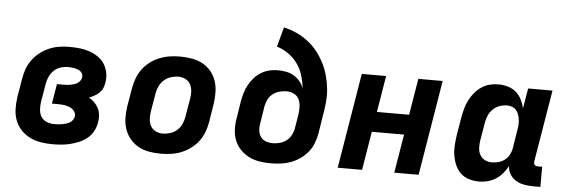

<svg xmlns="http://www.w3.org/2000/svg" viewBox="-48 -886 3097 1045"><g transform="rotate(5 1500.0 -363.5)"><path d="M264 8Q231 8 199 2.5Q167 -3 139.5 -17Q112 -31 91 -54Q70 -77 59.5 -106Q49 -135 48.5 -168Q48 -201 53 -234L70 -334Q74 -361 84 -388Q94 -415 111.5 -438.5Q129 -462 153 -480Q177 -498 203.5 -509Q230 -520 257.5 -524Q285 -528 312 -528Q340 -528 367.5 -525Q395 -522 420 -513.5Q445 -505 467 -490.5Q489 -476 503 -454.5Q517 -433 522.5 -406.5Q528 -380 523 -352Q521 -337 515 -322Q509 -307 497 -295.5Q485 -284 470.5 -276Q456 -268 441 -262Q458 -253 471.5 -239.5Q485 -226 493.5 -209Q502 -192 504 -171.5Q506 -151 502 -131Q498 -107 486 -84Q474 -61 453.5 -44.5Q433 -28 409.5 -18Q386 -8 361.5 -2Q337 4 312.5 6Q288 8 264 8ZM265 -102Q275 -102 285.5 -102.5Q296 -103 306 -105Q316 -107 326.5 -109.5Q337 -112 347 -117.5Q357 -123 364 -132Q371 -141 373 -151Q376 -168 366.5 -181Q357 -194 342.5 -200.5Q328 -207 312 -209.5Q296 -212 279 -212H243L261 -320H297Q306 -320 315.5 -320.5Q325 -321 335 -323Q345 -325 354.5 -328Q364 -331 372 -336Q380 -341 386.5 -349.5Q393 -358 394 -367Q397 -382 389 -393Q381 -404 368 -409Q355 -414 341 -416Q327 -418 313 -418Q293 -418 272.5 -411.5Q252 -405 236.5 -390Q221 -375 212 -355.5Q203 -336 200 -316L183 -216Q180 -195 181.5 -173.5Q183 -152 193.5 -135Q204 -118 223.5 -110Q243 -102 265 -102Z M857 8Q824 8 792.5 2.5Q761 -3 734.5 -17.5Q708 -32 688.5 -55.5Q669 -79 659 -108Q649 -137 648.5 -169.5Q648 -202 653 -234L670 -334Q675 -362 685 -389Q695 -416 712.5 -439.5Q730 -463 754.5 -481Q779 -499 806 -509.5Q833 -520 861 -524Q889 -528 916 -528Q949 -528 980.5 -522.5Q1012 -517 1039 -502.5Q1066 -488 1085.5 -464.5Q1105 -441 1114.5 -412Q1124 -383 1124.5 -350.5Q1125 -318 1120 -286L1104 -186Q1099 -158 1089 -131Q1079 -104 1061 -80.5Q1043 -57 1018.5 -39Q994 -21 967.5 -10.5Q941 0 912.5 4Q884 8 857 8ZM857 -102Q878 -102 898.5 -108.5Q919 -115 935.5 -129.5Q952 -144 961 -164Q970 -184 973 -204L990 -304Q994 -325 992.5 -345.5Q991 -366 982 -383Q973 -400 955 -409Q937 -418 917 -418Q896 -418 875.5 -411.5Q855 -405 838.5 -390.5Q822 -376 812.5 -356Q803 -336 800 -316L783 -216Q780 -195 781 -174.5Q782 -154 791.5 -137Q801 -120 819 -111Q837 -102 857 -102Z M1457 8Q1425 8 1394.5 3Q1364 -2 1337.5 -15.5Q1311 -29 1290.5 -50.5Q1270 -72 1259 -100Q1248 -128 1247 -159.5Q1246 -191 1252 -223L1267 -318Q1271 -340 1278 -363Q1285 -386 1297 -407Q1309 -428 1325.5 -446.5Q1342 -465 1363.5 -477.5Q1385 -490 1408 -495Q1431 -500 1453 -500Q1477 -500 1499.5 -495.5Q1522 -491 1541 -479.5Q1560 -468 1574 -451Q1588 -434 1595 -413Q1591 -450 1580.5 -484.5Q1570 -519 1549.5 -547.5Q1529 -576 1500 -596.5Q1471 -617 1436 -628L1465 -735Q1502 -727 1535.5 -711.5Q1569 -696 1597.5 -674Q1626 -652 1648.5 -624Q1671 -596 1687.5 -564Q1704 -532 1714 -496.5Q1724 -461 1728 -423.5Q1732 -386 1728 -347Q1724 -308 1717 -269L1702 -175Q1697 -148 1687 -122Q1677 -96 1658.5 -73.5Q1640 -51 1616 -34.5Q1592 -18 1565.5 -8.5Q1539 1 1511.5 4.5Q1484 8 1457 8ZM1458 -102Q1477 -102 1496.5 -107Q1516 -112 1532.5 -124.5Q1549 -137 1559 -155.5Q1569 -174 1572 -193L1585 -272Q1588 -293 1587 -314.5Q1586 -336 1577.5 -353.5Q1569 -371 1550.5 -380.5Q1532 -390 1511 -390Q1492 -390 1472.5 -385Q1453 -380 1436 -367.5Q1419 -355 1410 -337Q1401 -319 1397 -300L1382 -205Q1378 -185 1380 -165.5Q1382 -146 1392 -131Q1402 -116 1420 -109Q1438 -102 1458 -102Z M1823 0 1909 -520H2042L2009 -321H2185L2218 -520H2351L2265 0H2132L2167 -211H1991L1956 0Z M2596 8Q2567 8 2540.5 0Q2514 -8 2495 -26Q2476 -44 2465 -69Q2454 -94 2449.5 -121Q2445 -148 2447 -176.5Q2449 -205 2453 -234L2470 -334Q2474 -357 2480.5 -380.5Q2487 -404 2498 -426Q2509 -448 2525 -467.5Q2541 -487 2562 -501.5Q2583 -516 2607 -522Q2631 -528 2654 -528Q2682 -528 2707.5 -520.5Q2733 -513 2752 -496.5Q2771 -480 2782.5 -457Q2794 -434 2799 -409L2818 -520H2951L2886 -129Q2885 -123 2885.5 -118Q2886 -113 2889.5 -109Q2893 -105 2898 -103.5Q2903 -102 2909 -102H2931V8H2890Q2865 8 2841 3.5Q2817 -1 2797 -13Q2777 -25 2764.5 -45Q2752 -65 2751 -90Q2739 -68 2723 -49Q2707 -30 2686 -17Q2665 -4 2642 2Q2619 8 2596 8ZM2654 -102Q2672 -102 2690.5 -106.5Q2709 -111 2725 -123Q2741 -135 2750.5 -152.5Q2760 -170 2763 -188L2779 -288Q2782 -303 2783 -318Q2784 -333 2782 -347Q2780 -361 2775.5 -374Q2771 -387 2762 -397.5Q2753 -408 2740 -413Q2727 -418 2712 -418Q2692 -418 2672 -411Q2652 -404 2636.5 -389.5Q2621 -375 2612 -355.5Q2603 -336 2600 -316L2583 -216Q2580 -196 2580.5 -175.5Q2581 -155 2590 -138Q2599 -121 2616.5 -111.5Q2634 -102 2654 -102Z"/></g></svg>

Font: Iosevka Extrabold Extended
Style: Italic
Weight: 800
Width: 7
Italic angle: -9°
Monospace: yes
Designer: Belleve Invis
Foundry: Belleve Invis
Version: Version 32.5.0; ttfautohint (v1.8.4)